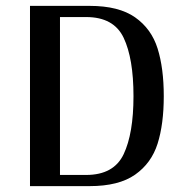

<svg xmlns="http://www.w3.org/2000/svg" viewBox="-20 -633 639 653"><path d="M537 -306Q537 -211 516 -144.5Q495 -78 439.5 -39Q384 0 285 0H82V-613H285Q384 -613 439.5 -574Q495 -535 516 -468Q537 -401 537 -306ZM434 -306Q434 -434 400.5 -504.5Q367 -575 273 -575H184V-38H273Q367 -38 400.5 -108.5Q434 -179 434 -306Z"/></svg>

Font: Arya
Style: Regular
Weight: 400
Designer: Eduardo Rodriguez Tunni, Modular Infotech
Foundry: Eduardo Rodriguez Tunni, Modular Infotech
Version: Version 1.002